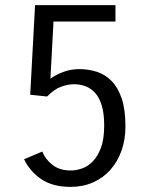

<svg xmlns="http://www.w3.org/2000/svg" viewBox="-20 -720 580 750"><path d="M145 -128Q157 -98 185 -76Q213 -54 257 -54Q276 -54 299 -61.5Q322 -69 341.5 -88.5Q361 -108 374 -142Q387 -176 387 -230Q387 -275 378 -306Q369 -337 353 -355.5Q337 -374 315.5 -382.5Q294 -391 269 -391Q245 -391 218 -381Q191 -371 164 -343L98 -350L117 -700H431V-636H189L177 -413Q200 -429 228.5 -439.5Q257 -450 290 -450Q326 -450 358.5 -439.5Q391 -429 416 -403.5Q441 -378 455.5 -335Q470 -292 470 -226Q470 -174 454.5 -131Q439 -88 411 -56.5Q383 -25 343.5 -7.5Q304 10 256 10Q186 10 141.5 -20Q97 -50 74 -98Z"/></svg>

Font: Carrois Gothic SC
Style: Regular
Weight: 400
Designer: Ralph du Carrois
Foundry: Ralph du Carrois
Version: Version 1.002